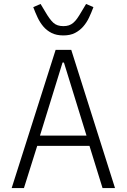

<svg xmlns="http://www.w3.org/2000/svg" viewBox="-20 -950 640 970"><path d="M498 0 432 -213H168L101 0H39L261 -698H340L561 0ZM303 -634H296L182 -265H417ZM300 -771Q265 -771 240.5 -783.5Q216 -796 199 -816Q182 -836 170 -861.5Q158 -887 148 -914L185 -930L209 -890Q231 -852 249.5 -835Q268 -818 300 -818Q316 -818 328 -822Q340 -826 350.5 -835Q361 -844 370.5 -857.5Q380 -871 391 -890L415 -930L452 -914Q442 -887 430 -861.5Q418 -836 400.5 -816Q383 -796 359 -783.5Q335 -771 300 -771Z"/></svg>

Font: IBM Plex Mono Light
Style: Regular
Weight: 300
Monospace: yes
Designer: Mike Abbink, Paul van der Laan, Pieter van Rosmalen
Foundry: Bold Monday
Version: Version 2.3